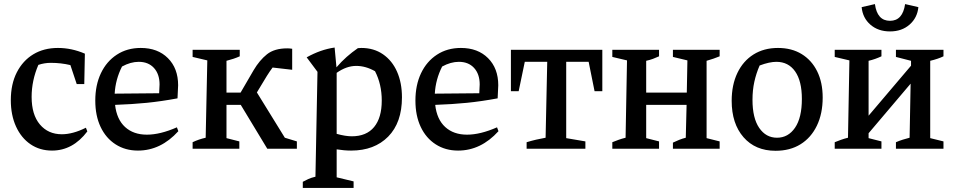

<svg xmlns="http://www.w3.org/2000/svg" viewBox="-20 -729 4675 941"><path d="M235 9Q175 9 129.5 -22Q84 -53 58.5 -109Q33 -165 33 -238Q33 -317 62.5 -374.5Q92 -432 143.5 -463Q195 -494 264 -494Q331 -494 396 -466L393 -317H356L325 -410Q279 -421 229 -421Q198 -421 168 -411Q135 -334 135 -254Q135 -167 175.5 -119Q216 -71 283 -71Q337 -71 401 -103L408 -85Q337 9 235 9Z M656 9Q594 9 546.5 -21.5Q499 -52 473 -107Q447 -162 447 -236Q447 -312 474.5 -370Q502 -428 552.5 -461Q603 -494 670 -494Q753 -494 803 -444Q853 -394 853 -311L850 -247Q769 -232 698.5 -225Q628 -218 544 -215Q552 -144 593 -106.5Q634 -69 700 -69Q765 -69 847 -105L854 -86Q768 9 656 9ZM578 -403Q546 -340 542 -270L760 -272L762 -315Q762 -366 734.5 -396Q707 -426 660 -426Q620 -426 578 -403Z M924 0V-32Q953 -46 988 -54L996 -433L924 -450V-485H1155V-453Q1126 -440 1090 -431V-275H1159L1223 -385Q1252 -434 1288.5 -463Q1325 -492 1388 -492Q1399 -492 1412 -490V-387L1316 -398Q1309 -389 1302 -378.5Q1295 -368 1288 -357L1239 -276L1376 -54L1435 -36V0H1290L1160 -215H1090V-52L1153 -36V0Z M1464 192V162Q1477 155 1491 148.5Q1505 142 1526 137L1536 -377L1483 -448Q1517 -467 1551 -479Q1585 -491 1620 -496L1629 -399Q1653 -427 1679 -450Q1705 -473 1734 -493Q1743 -494 1751 -494Q1812 -494 1857 -463Q1902 -432 1926 -377.5Q1950 -323 1950 -252Q1950 -128 1882.5 -59.5Q1815 9 1701 9Q1667 9 1630 3V140L1713 160V192ZM1726 -406Q1678 -406 1630 -372V-73Q1673 -61 1704 -61Q1776 -61 1813.5 -106.5Q1851 -152 1851 -236Q1851 -316 1818 -380Q1772 -406 1726 -406Z M2225 9Q2163 9 2115.5 -21.5Q2068 -52 2042 -107Q2016 -162 2016 -236Q2016 -312 2043.5 -370Q2071 -428 2121.5 -461Q2172 -494 2239 -494Q2322 -494 2372 -444Q2422 -394 2422 -311L2419 -247Q2338 -232 2267.5 -225Q2197 -218 2113 -215Q2121 -144 2162 -106.5Q2203 -69 2269 -69Q2334 -69 2416 -105L2423 -86Q2337 9 2225 9ZM2147 -403Q2115 -340 2111 -270L2329 -272L2331 -315Q2331 -366 2303.5 -396Q2276 -426 2229 -426Q2189 -426 2147 -403Z M2932 -485V-282H2894L2865 -426H2755V-52L2849 -36V0H2561V-32Q2584 -39 2607.5 -44.5Q2631 -50 2654 -54L2662 -426H2552L2522 -282H2484V-485Z M2981 0V-32Q2996 -38 3011 -43.5Q3026 -49 3046 -54L3053 -433L2981 -450V-485H3210V-453Q3195 -446 3180 -440.5Q3165 -435 3147 -431V-275H3346L3349 -433L3278 -450V-485H3507V-453Q3492 -447 3476.5 -441.5Q3461 -436 3443 -431V-52L3507 -36V0H3278V-30Q3292 -37 3308.5 -43.5Q3325 -50 3341 -54L3345 -215H3147V-52L3210 -36V0Z M3781 10Q3682 10 3624 -56.5Q3566 -123 3566 -235Q3566 -313 3594 -371.5Q3622 -430 3673 -462Q3724 -494 3793 -494Q3860 -494 3909 -464Q3958 -434 3985 -379.5Q4012 -325 4012 -251Q4012 -172 3983.5 -113Q3955 -54 3903.5 -22Q3852 10 3781 10ZM3788 -54Q3843 -54 3876.5 -103Q3910 -152 3910 -244Q3910 -332 3877 -379Q3844 -426 3785 -426Q3751 -426 3703 -408Q3686 -369 3677 -328Q3668 -287 3668 -240Q3668 -150 3701 -102Q3734 -54 3788 -54Z M4071 0V-32Q4086 -38 4101 -43.5Q4116 -49 4136 -54L4143 -433L4071 -450V-485H4300V-453Q4285 -446 4269.5 -440.5Q4254 -435 4237 -431V-162L4445 -407V-431L4371 -450V-485H4604V-453Q4577 -440 4539 -431V-52L4604 -36V0H4371V-32Q4387 -39 4404.5 -44.5Q4422 -50 4438 -54L4443 -319L4237 -76V-52L4300 -36V0ZM4342 -575Q4284 -575 4246 -608Q4208 -641 4203 -694L4268 -709Q4279 -627 4342 -627Q4404 -627 4416 -709L4481 -694Q4476 -642 4438 -608.5Q4400 -575 4342 -575Z"/></svg>

Font: Piazzolla Medium
Style: Regular
Weight: 500
Designer: Juan Pablo del Peral
Foundry: Huerta Tipografica
Version: Version 1.330